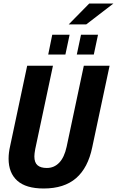

<svg xmlns="http://www.w3.org/2000/svg" viewBox="-20 -1065 667 1095"><path d="M29 -160Q29 -194 38 -233L135 -690H282L181 -215Q176 -188 176 -173Q176 -138 194 -122.5Q212 -107 247 -107Q289 -107 318 -137.5Q347 -168 360 -228L458 -690H605L506 -225Q482 -108 414 -49Q346 10 229 10Q128 10 78.5 -34.5Q29 -79 29 -160ZM278 -867H377L353 -754H255ZM442 -867H539L515 -754H418ZM489 -1045H627L472 -926H372Z"/></svg>

Font: Decalotype
Style: Bold Italic
Weight: 700
Italic angle: -12°
Designer: Alfredo Marco Pradil
Foundry: Alfredo Marco Pradil
Version: Version 1.0